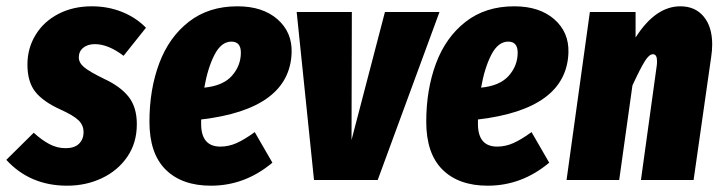

<svg xmlns="http://www.w3.org/2000/svg" viewBox="-54 -571 2288 609"><path d="M409 -483 338 -394Q289 -431 247 -431Q224 -431 210 -419.5Q196 -408 196 -389Q196 -372 212.5 -358Q229 -344 276 -321Q328 -297 354 -264Q380 -231 380 -177Q380 -118 350 -74Q320 -30 269.5 -6Q219 18 159 18Q41 18 -34 -64L53 -150Q78 -127 102.5 -114Q127 -101 154 -101Q182 -101 196.5 -115Q211 -129 211 -152Q211 -174 195 -189.5Q179 -205 137 -224Q82 -249 57.5 -280.5Q33 -312 33 -366Q33 -418 59 -460.5Q85 -503 131.5 -527Q178 -551 237 -551Q289 -551 333.5 -533Q378 -515 409 -483Z M871 -404Q865 -225 584 -192V-178Q584 -106 645 -106Q671 -106 696 -117Q721 -128 754 -152L810 -55Q723 18 615 18Q523 18 471.5 -33Q420 -84 420 -185Q420 -287 451 -370Q482 -453 545 -502Q608 -551 699 -551Q779 -551 826 -510Q873 -469 871 -404ZM710 -404Q710 -439 680 -439Q648 -439 626.5 -397.5Q605 -356 594 -293Q654 -299 682 -331Q710 -363 710 -404Z M1340 -533 1144 0H942L887 -533H1062L1061 -127L1167 -533Z M1749 -404Q1743 -225 1462 -192V-178Q1462 -106 1523 -106Q1549 -106 1574 -117Q1599 -128 1632 -152L1688 -55Q1601 18 1493 18Q1401 18 1349.5 -33Q1298 -84 1298 -185Q1298 -287 1329 -370Q1360 -453 1423 -502Q1486 -551 1577 -551Q1657 -551 1704 -510Q1751 -469 1749 -404ZM1588 -404Q1588 -439 1558 -439Q1526 -439 1504.5 -397.5Q1483 -356 1472 -293Q1532 -299 1560 -331Q1588 -363 1588 -404Z M2205 -430Q2205 -412 2202 -392L2146 0H1979L2029 -362Q2030 -368 2030 -377Q2030 -399 2017 -399Q2005 -399 1991 -376.5Q1977 -354 1952 -300L1910 0H1743L1817 -533H1962V-452Q2025 -551 2104 -551Q2151 -551 2178 -518.5Q2205 -486 2205 -430Z"/></svg>

Font: Fira Sans Extra Condensed ExtraBold
Style: Italic
Weight: 800
Width: 3
Italic angle: -8°
Designer: Carrois Corporate & Edenspiekermann AG
Foundry: Carrois Corporate GbR & Edenspiekermann AG
Version: Version 4.203